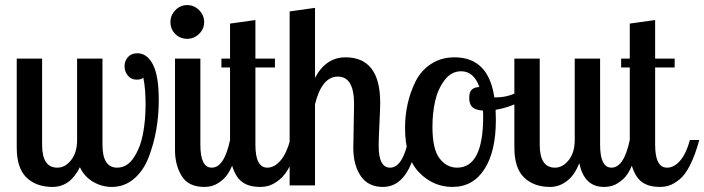

<svg xmlns="http://www.w3.org/2000/svg" viewBox="-20 -731 2777 757"><path d="M46 -149V-500H146V-160Q146 -70 206 -70Q237 -70 260.5 -100Q284 -130 284 -179V-500H384V-160Q384 -70 442 -70Q481 -70 507 -109Q533 -148 543.5 -202Q554 -256 554 -320Q554 -382 545 -425Q538 -417 519 -417Q497 -417 484 -433Q471 -449 471 -470Q471 -491 484.5 -506Q498 -521 522 -521Q560 -521 583 -476.5Q606 -432 606 -337Q606 -276 596 -219Q586 -162 565.5 -109.5Q545 -57 507.5 -25.5Q470 6 421 6Q381 6 346.5 -14.5Q312 -35 295 -72Q257 6 187 6Q123 6 84.5 -31Q46 -68 46 -149Z M652 -644Q652 -671 671.5 -691Q691 -711 718 -711Q745 -711 765 -691Q785 -671 785 -644Q785 -617 765 -597.5Q745 -578 718 -578Q690 -578 671 -597Q652 -616 652 -644ZM670 -139V-500H770V-160Q770 -70 815 -70Q864 -70 887 -179H924Q913 -120 896.5 -80.5Q880 -41 859.5 -23.5Q839 -6 822 0Q805 6 785 6Q723 6 696.5 -37Q670 -80 670 -139Z M853 -465V-500H887V-638L987 -652V-500H1064V-465H987V-160Q987 -70 1034 -70Q1062 -70 1086 -98Q1110 -126 1124 -179H1161Q1145 -120 1125 -80.5Q1105 -41 1083 -23.5Q1061 -6 1043.5 0Q1026 6 1005 6Q940 6 913.5 -36.5Q887 -79 887 -139V-465Z M1122 0V-686L1222 -700V-424Q1265 -505 1342 -505Q1479 -505 1479 -326Q1479 -303 1476 -243Q1473 -183 1473 -156Q1473 -70 1518 -70Q1567 -70 1590 -179H1627Q1594 6 1490 6Q1431 6 1402 -37.5Q1373 -81 1373 -147Q1373 -159 1374.5 -233Q1376 -307 1376 -321Q1376 -429 1312 -429Q1249 -429 1222 -320V0Z M1577 -227Q1577 -275 1587 -320.5Q1597 -366 1618 -409Q1639 -452 1679 -478.5Q1719 -505 1772 -505Q1906 -505 1929 -347H1935Q2014 -347 2072 -407L2087 -380Q2068 -349 2025.5 -327.5Q1983 -306 1934 -298Q1934 -292 1934.5 -278Q1935 -264 1935 -257Q1935 -134 1890 -64Q1845 6 1764 6Q1688 6 1632.5 -51Q1577 -108 1577 -227ZM1685 -231Q1685 -143 1713 -106.5Q1741 -70 1782 -70Q1885 -70 1885 -271Q1885 -287 1884 -295Q1855 -297 1842.5 -308.5Q1830 -320 1830 -345Q1830 -368 1840 -377.5Q1850 -387 1870 -388Q1848 -450 1798 -450Q1759 -450 1732.5 -414.5Q1706 -379 1695.5 -332Q1685 -285 1685 -231Z M2008 -149V-500H2108V-160Q2108 -70 2168 -70Q2199 -70 2222.5 -100Q2246 -130 2246 -179V-500H2346V-160Q2346 -70 2391 -70Q2440 -70 2463 -179H2500Q2489 -120 2472.5 -80.5Q2456 -41 2435.5 -23.5Q2415 -6 2398 0Q2381 6 2361 6Q2283 6 2264 -88Q2246 -41 2215.5 -17.5Q2185 6 2149 6Q2085 6 2046.5 -31Q2008 -68 2008 -149Z M2429 -465V-500H2463V-638L2563 -652V-500H2640V-465H2563V-160Q2563 -70 2610 -70Q2638 -70 2662 -98Q2686 -126 2700 -179H2737Q2721 -120 2701 -80.5Q2681 -41 2659 -23.5Q2637 -6 2619.5 0Q2602 6 2581 6Q2516 6 2489.5 -36.5Q2463 -79 2463 -139V-465Z"/></svg>

Font: Lobster Two
Style: Regular
Weight: 400
Designer: Pablo Impallari
Foundry: Pablo Impallari. www.impallari.com
Version: Version 1.006